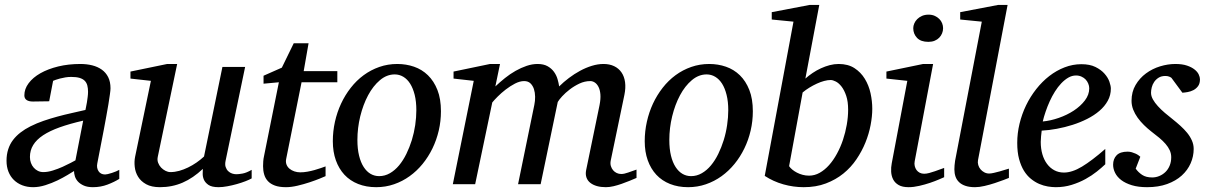

<svg xmlns="http://www.w3.org/2000/svg" viewBox="-20 -757 4972 789"><path d="M321.8 -261.2Q266.6 -248.5 225.6 -233.9Q184.6 -219.2 157.2 -201.2Q129.9 -183.1 116.5 -161.1Q103 -139.2 103 -111.8Q103 -98.6 107.2 -87.4Q111.3 -76.2 118.7 -67.9Q126 -59.6 136 -54.7Q146 -49.8 158.2 -49.8Q176.3 -49.8 197.3 -56.4Q218.3 -63 237.3 -71.5Q256.3 -80.1 271 -87.9Q285.6 -95.7 290 -98.1ZM470.2 -22Q450.2 -9.3 421.9 1.5Q393.6 12.2 361.8 12.2Q339.4 12.2 324.5 5.6Q309.6 -1 300.5 -10.7Q291.5 -20.5 287.8 -32.2Q284.2 -43.9 284.2 -54.2Q275.4 -48.8 257.3 -37.8Q239.3 -26.9 216.1 -15.6Q192.9 -4.4 166.7 3.9Q140.6 12.2 116.2 12.2Q91.8 12.2 71.5 4.4Q51.3 -3.4 36.9 -17.6Q22.5 -31.7 14.6 -51.8Q6.8 -71.8 6.8 -96.2Q6.8 -122.1 13.7 -143.3Q20.5 -164.6 33.4 -181.6Q46.4 -198.7 64.5 -212.6Q82.5 -226.6 105 -237.8Q131.3 -251 159.2 -260.5Q187 -270 215.6 -277.8Q244.1 -285.6 273.2 -292Q302.2 -298.3 331.1 -305.2Q331.5 -308.6 333.5 -317.1Q335.4 -325.7 337.2 -336.4Q338.9 -347.2 340.3 -358.6Q341.8 -370.1 341.8 -379.9Q341.8 -394 338.9 -405.5Q335.9 -417 328.4 -424.8Q320.8 -432.6 307.4 -436.8Q293.9 -440.9 272.9 -440.9Q260.7 -440.9 248.8 -439Q236.8 -437 226.6 -434.3Q216.3 -431.6 209 -429Q201.7 -426.3 198.2 -424.8L182.1 -340.8L115.2 -339.8Q98.1 -339.8 89.1 -346.2Q80.1 -352.5 80.1 -365.2Q80.1 -391.6 97.7 -415Q115.2 -438.5 146.2 -456.1Q177.2 -473.6 219.2 -483.9Q261.2 -494.1 310.1 -494.1Q336.4 -494.1 358.9 -488.5Q381.3 -482.9 398.2 -470.9Q415 -459 424.6 -439.9Q434.1 -420.9 434.1 -394Q434.1 -386.2 431.6 -368.9Q429.2 -351.6 425.5 -328.6Q421.9 -305.7 416.7 -278.6Q411.6 -251.5 406.7 -224.6Q394.5 -161.6 379.9 -85.9Q376 -67.4 384.8 -53.7Q393.6 -40 412.1 -40Q415.5 -40 423.3 -41.7Q431.2 -43.5 439.9 -46.4Q448.7 -49.3 457 -52.7Q465.3 -56.2 470.2 -59.1Z M1014.2 -23.9Q1004.9 -18.6 988.5 -12.2Q972.2 -5.9 953.1 -0.5Q934.1 4.9 914.3 8.5Q894.5 12.2 878.4 12.2Q850.1 12.2 836.4 2.7Q822.8 -6.8 817.6 -19.3Q812.5 -31.7 813 -44.4Q813.5 -57.1 813.5 -63Q773.9 -25.4 730.7 -6.6Q687.5 12.2 637.2 12.2Q602.5 12.2 580.6 0Q558.6 -12.2 547.4 -30.8Q536.1 -49.3 533.7 -71.3Q531.2 -93.3 535.2 -112.8L600.1 -424.8L516.1 -434.1V-462.9L667 -494.1H708L628.4 -112.8Q625.5 -100.1 629.6 -88.6Q633.8 -77.1 641.8 -68.6Q649.9 -60.1 660.2 -54.9Q670.4 -49.8 680.2 -49.8Q698.2 -49.8 716.6 -54.9Q734.9 -60.1 752.9 -68.8Q771 -77.6 787.6 -89.1Q804.2 -100.6 818.4 -113.8L894 -481.9H987.3L907.2 -97.2Q903.8 -81.5 907.2 -71Q910.6 -60.5 917.7 -53.7Q924.8 -46.9 933.8 -43.9Q942.9 -41 951.2 -41Q960.9 -41 977.1 -43.9Q993.2 -46.9 1014.2 -59.1Z M1219.2 -418.9 1156.2 -105Q1153.3 -91.8 1157.2 -81.3Q1161.1 -70.8 1169.7 -63.7Q1178.2 -56.6 1189.7 -52.7Q1201.2 -48.8 1213.9 -48.8Q1228 -48.8 1243.2 -51.5Q1258.3 -54.2 1272.2 -58.1Q1286.1 -62 1298.1 -66.2Q1310.1 -70.3 1317.9 -73.2V-33.2Q1311.5 -30.3 1293.5 -22.9Q1275.4 -15.6 1252 -7.8Q1228.5 0 1202.6 6.1Q1176.8 12.2 1155.3 12.2Q1127.9 12.2 1109.9 5.6Q1091.8 -1 1081.1 -12.5Q1070.3 -23.9 1065.7 -39.8Q1061 -55.7 1061 -74.2Q1061 -84 1061.8 -94.2Q1062.5 -104.5 1064.9 -115.2L1126 -418.9L1063 -413.1V-445.8L1138.2 -479L1187 -579.1H1248L1228 -464.8H1366.2V-418.9Z M1690.9 -304.2Q1690.9 -339.8 1684.1 -367.2Q1677.2 -394.5 1665.5 -413.1Q1653.8 -431.6 1637.5 -441.4Q1621.1 -451.2 1602.1 -451.2Q1569.3 -451.2 1541.3 -427.5Q1513.2 -403.8 1492.7 -365.5Q1472.2 -327.1 1460.4 -279.1Q1448.7 -231 1448.7 -182.1Q1448.7 -145 1455.6 -117.2Q1462.4 -89.4 1474.6 -70.6Q1486.8 -51.8 1502.9 -42.5Q1519 -33.2 1538.1 -33.2Q1561.5 -33.2 1582.3 -45.2Q1603 -57.1 1619.9 -77.4Q1636.7 -97.7 1649.9 -124.5Q1663.1 -151.4 1672.4 -181.4Q1681.6 -211.4 1686.3 -243.2Q1690.9 -274.9 1690.9 -304.2ZM1792 -299.8Q1792 -259.3 1783 -220.5Q1773.9 -181.6 1757.1 -147Q1740.2 -112.3 1716.6 -83.3Q1692.9 -54.2 1663.3 -33Q1633.8 -11.7 1599.1 0.2Q1564.5 12.2 1525.9 12.2Q1484.9 12.2 1451.7 -1Q1418.5 -14.2 1395.5 -38.8Q1372.6 -63.5 1360.1 -98.4Q1347.7 -133.3 1347.7 -176.8Q1347.7 -217.3 1356.4 -256.6Q1365.2 -295.9 1381.6 -331.1Q1397.9 -366.2 1421.4 -396.2Q1444.8 -426.3 1474.4 -448Q1503.9 -469.7 1538.8 -481.9Q1573.7 -494.1 1612.8 -494.1Q1648.9 -494.1 1681.4 -482.9Q1713.9 -471.7 1738.5 -447.8Q1763.2 -423.8 1777.6 -387.2Q1792 -350.6 1792 -299.8Z M2595.7 -25.9Q2583 -20.5 2567.1 -13.9Q2551.3 -7.3 2534.4 -1.5Q2517.6 4.4 2501 8.3Q2484.4 12.2 2469.7 12.2Q2449.2 12.2 2432.9 7.6Q2416.5 2.9 2405.5 -5.9Q2394.5 -14.6 2389.9 -27.8Q2385.3 -41 2388.7 -58.1L2443.8 -325.2Q2448.7 -350.1 2447.3 -368.7Q2445.8 -387.2 2439.7 -399.4Q2433.6 -411.6 2424.6 -417.7Q2415.5 -423.8 2405.8 -423.8Q2382.8 -423.8 2361.1 -413.6Q2339.4 -403.3 2321.3 -389.4Q2303.2 -375.5 2290 -361.1Q2276.9 -346.7 2272 -337.9L2201.7 0H2108.9L2175.8 -326.2Q2179.2 -342.3 2179 -359.6Q2178.7 -377 2174.1 -391.1Q2169.4 -405.3 2159.7 -414.6Q2149.9 -423.8 2133.8 -423.8Q2116.2 -423.8 2096.4 -413.6Q2076.7 -403.3 2058.3 -389.2Q2040 -375 2025.1 -360.1Q2010.3 -345.2 2002.9 -335.9L1932.6 0H1840.8L1926.8 -424.8L1843.8 -434.1V-462.9L1993.7 -494.1H2034.7L2015.6 -401.9Q2034.2 -419.4 2055.2 -436.3Q2076.2 -453.1 2098.6 -465.8Q2121.1 -478.5 2144 -486.3Q2167 -494.1 2189 -494.1Q2213.9 -494.1 2230.2 -484.9Q2246.6 -475.6 2256.6 -461.7Q2266.6 -447.8 2271.2 -431.6Q2275.9 -415.5 2277.8 -401.9Q2295.9 -419.9 2317.9 -436.5Q2339.8 -453.1 2363.8 -466.1Q2387.7 -479 2412.4 -486.6Q2437 -494.1 2460 -494.1Q2484.9 -494.1 2503.7 -485.1Q2522.5 -476.1 2533.9 -459.5Q2545.4 -442.9 2548.6 -419.4Q2551.8 -396 2545.9 -367.2L2489.7 -97.2Q2487.3 -85 2490.2 -75Q2493.2 -64.9 2499.3 -57.6Q2505.4 -50.3 2514.2 -46.1Q2522.9 -42 2532.7 -42Q2544.9 -42 2561 -47.9Q2577.1 -53.7 2595.7 -60.1Z M2972.7 -304.2Q2972.7 -339.8 2965.8 -367.2Q2959 -394.5 2947.3 -413.1Q2935.5 -431.6 2919.2 -441.4Q2902.8 -451.2 2883.8 -451.2Q2851.1 -451.2 2823 -427.5Q2794.9 -403.8 2774.4 -365.5Q2753.9 -327.1 2742.2 -279.1Q2730.5 -231 2730.5 -182.1Q2730.5 -145 2737.3 -117.2Q2744.1 -89.4 2756.3 -70.6Q2768.6 -51.8 2784.7 -42.5Q2800.8 -33.2 2819.8 -33.2Q2843.3 -33.2 2864 -45.2Q2884.8 -57.1 2901.6 -77.4Q2918.5 -97.7 2931.6 -124.5Q2944.8 -151.4 2954.1 -181.4Q2963.4 -211.4 2968 -243.2Q2972.7 -274.9 2972.7 -304.2ZM3073.7 -299.8Q3073.7 -259.3 3064.7 -220.5Q3055.7 -181.6 3038.8 -147Q3022 -112.3 2998.3 -83.3Q2974.6 -54.2 2945.1 -33Q2915.5 -11.7 2880.9 0.2Q2846.2 12.2 2807.6 12.2Q2766.6 12.2 2733.4 -1Q2700.2 -14.2 2677.2 -38.8Q2654.3 -63.5 2641.8 -98.4Q2629.4 -133.3 2629.4 -176.8Q2629.4 -217.3 2638.2 -256.6Q2647 -295.9 2663.3 -331.1Q2679.7 -366.2 2703.1 -396.2Q2726.6 -426.3 2756.1 -448Q2785.6 -469.7 2820.6 -481.9Q2855.5 -494.1 2894.5 -494.1Q2930.7 -494.1 2963.1 -482.9Q2995.6 -471.7 3020.3 -447.8Q3044.9 -423.8 3059.3 -387.2Q3073.7 -350.6 3073.7 -299.8Z M3465.3 -306.2Q3465.3 -339.8 3457.5 -363Q3449.7 -386.2 3438.5 -400.9Q3427.2 -415.5 3414.8 -421.9Q3402.3 -428.2 3393.6 -428.2Q3381.3 -428.2 3366.7 -424.3Q3352.1 -420.4 3336.7 -413.3Q3321.3 -406.2 3306.2 -397Q3291 -387.7 3278.3 -377L3222.7 -74.2Q3227.5 -66.9 3235.8 -60.1Q3244.1 -53.2 3254.9 -47.6Q3265.6 -42 3278.3 -38.6Q3291 -35.2 3304.7 -35.2Q3327.6 -35.2 3348.4 -46.9Q3369.1 -58.6 3387 -78.6Q3404.8 -98.6 3419.4 -125.5Q3434.1 -152.3 3444.1 -182.4Q3454.1 -212.4 3459.7 -244.4Q3465.3 -276.4 3465.3 -306.2ZM3564.5 -310.1Q3564.5 -278.8 3557.6 -242.9Q3550.8 -207 3536.4 -171.4Q3522 -135.7 3499.5 -102.5Q3477.1 -69.3 3445.8 -43.9Q3414.6 -18.6 3374 -3.2Q3333.5 12.2 3282.7 12.2Q3240.2 12.2 3199 0.5Q3157.7 -11.2 3122.6 -34.2L3240.7 -668L3151.4 -676.8V-707L3307.6 -736.8H3346.7L3289.6 -434.1Q3303.2 -446.3 3319.6 -457.3Q3335.9 -468.3 3353.5 -476.3Q3371.1 -484.4 3389.6 -489.3Q3408.2 -494.1 3426.3 -494.1Q3464.8 -494.1 3491.2 -477.1Q3517.6 -460 3533.9 -433.1Q3550.3 -406.2 3557.4 -373.8Q3564.5 -341.3 3564.5 -310.1Z M3859.9 -28.8Q3854 -26.4 3838.4 -19.5Q3822.8 -12.7 3801.8 -5.6Q3780.8 1.5 3757.6 6.8Q3734.4 12.2 3713.9 12.2Q3688 12.2 3672.9 3.4Q3657.7 -5.4 3650.4 -19.5Q3643.1 -33.7 3642.1 -51.3Q3641.1 -68.8 3644.5 -85.9L3708.5 -424.8L3622.6 -434.1V-462.9L3773.4 -494.1H3814.5L3738.8 -94.2Q3736.8 -84 3739 -74.7Q3741.2 -65.4 3746.3 -58.3Q3751.5 -51.3 3759.5 -47.1Q3767.6 -43 3777.8 -43Q3786.6 -43 3798.6 -46.1Q3810.5 -49.3 3822.5 -53.5Q3834.5 -57.6 3844.7 -61.5Q3855 -65.4 3859.9 -66.9ZM3855.5 -641.1Q3855.5 -629.9 3851.3 -619.9Q3847.2 -609.9 3839.6 -602.1Q3832 -594.2 3820.8 -589.6Q3809.6 -585 3794.9 -585Q3764.2 -585 3748.5 -601.3Q3732.9 -617.7 3732.9 -641.1Q3732.9 -650.9 3737.1 -660.6Q3741.2 -670.4 3749.3 -678.5Q3757.3 -686.5 3769 -691.7Q3780.8 -696.8 3795.9 -696.8Q3810.1 -696.8 3821 -691.9Q3832 -687 3839.8 -679.2Q3847.7 -671.4 3851.6 -661.4Q3855.5 -651.4 3855.5 -641.1Z M4126 -25.9Q4120.1 -23.4 4104 -17.3Q4087.9 -11.2 4067.9 -4.6Q4047.9 2 4026.1 7.1Q4004.4 12.2 3986.8 12.2Q3963.9 12.2 3947.8 6.8Q3931.6 1.5 3921.4 -8.3Q3911.1 -18.1 3906.5 -31.5Q3901.9 -44.9 3901.9 -61Q3901.9 -76.2 3904.8 -96.2L4014.6 -668L3925.8 -676.8V-707L4082 -736.8H4120.6L3999 -99.1Q3997.1 -88.9 4000 -78.9Q4002.9 -68.8 4009.3 -61.3Q4015.6 -53.7 4024.9 -48.8Q4034.2 -43.9 4044.9 -43.9Q4052.2 -43.9 4064.2 -46.6Q4076.2 -49.3 4088.4 -52.7Q4100.6 -56.2 4111.1 -59.6Q4121.6 -63 4126 -64Z M4456.1 -394Q4456.1 -403.8 4452.1 -413.3Q4448.2 -422.9 4441.4 -430.2Q4434.6 -437.5 4424.3 -442.1Q4414.1 -446.8 4401.9 -446.8Q4385.3 -446.8 4370.1 -438Q4355 -429.2 4341.1 -414.6Q4327.1 -399.9 4315.2 -380.9Q4303.2 -361.8 4293.7 -340.8Q4284.2 -319.8 4276.9 -298.3Q4269.5 -276.9 4265.1 -257.8Q4296.9 -260.7 4330.8 -272.5Q4364.7 -284.2 4392.6 -302.5Q4420.4 -320.8 4438.2 -344.2Q4456.1 -367.7 4456.1 -394ZM4544.9 -393.1Q4544.9 -365.7 4532.2 -342.8Q4519.5 -319.8 4497.8 -301.3Q4476.1 -282.7 4447.5 -268.3Q4418.9 -253.9 4387.5 -243.9Q4356 -233.9 4323.2 -227.8Q4290.5 -221.7 4260.7 -220.2Q4259.3 -210.4 4258.1 -196.8Q4256.8 -183.1 4256.8 -173.8Q4256.8 -146.5 4263.4 -123.5Q4270 -100.6 4282.5 -83.7Q4294.9 -66.9 4312.5 -57.4Q4330.1 -47.9 4352.1 -47.9Q4385.7 -47.9 4426.3 -72.3Q4466.8 -96.7 4522 -145V-82Q4507.8 -68.4 4487.3 -52Q4466.8 -35.6 4440.7 -21.2Q4414.6 -6.8 4383.8 2.7Q4353 12.2 4318.8 12.2Q4303.7 12.2 4285.9 9.3Q4268.1 6.3 4250.5 -1.2Q4232.9 -8.8 4216.6 -22Q4200.2 -35.2 4187.7 -55.4Q4175.3 -75.7 4167.7 -103.8Q4160.2 -131.8 4160.2 -169.9Q4160.2 -209.5 4169.7 -248.8Q4179.2 -288.1 4196.5 -324Q4213.9 -359.9 4238.3 -390.9Q4262.7 -421.9 4292 -444.6Q4321.3 -467.3 4354.7 -480.2Q4388.2 -493.2 4423.8 -493.2Q4458.5 -493.2 4481.7 -481.7Q4504.9 -470.2 4519 -454.1Q4533.2 -438 4539.1 -420.9Q4544.9 -403.8 4544.9 -393.1Z M4911.1 -431.2Q4911.1 -413.6 4903.3 -403.1Q4895.5 -392.6 4884.3 -386.7Q4873 -380.9 4860.6 -378.7Q4848.1 -376.5 4838.9 -376L4793.9 -437Q4791 -439.5 4784.7 -442.1Q4778.3 -444.8 4769 -444.8Q4752.4 -444.8 4741.2 -437.7Q4730 -430.7 4722.9 -420.2Q4715.8 -409.7 4712.9 -397.7Q4710 -385.7 4710 -376Q4710 -362.3 4717.8 -348.4Q4725.6 -334.5 4738.3 -320.6Q4751 -306.6 4766.8 -293.2Q4782.7 -279.8 4798.8 -267.1Q4815.4 -253.9 4830.8 -240Q4846.2 -226.1 4858.4 -211.2Q4870.6 -196.3 4877.9 -179.7Q4885.3 -163.1 4885.3 -145Q4885.3 -114.3 4872.8 -85.9Q4860.4 -57.6 4836.2 -35.6Q4812 -13.7 4776.1 -0.7Q4740.2 12.2 4693.8 12.2Q4657.7 12.2 4631.3 4.2Q4605 -3.9 4587.9 -16.8Q4570.8 -29.8 4562.5 -46.4Q4554.2 -63 4554.2 -80.1Q4554.2 -104 4568.6 -118.9Q4583 -133.8 4613.8 -133.8Q4623 -133.8 4631.3 -131.3Q4639.6 -128.9 4646.5 -125.7Q4653.3 -122.6 4658.4 -118.9Q4663.6 -115.2 4666 -112.8L4647 -64Q4657.7 -48.8 4673.6 -38.3Q4689.5 -27.8 4714.8 -27.8Q4730 -27.8 4744.1 -33.7Q4758.3 -39.6 4769.3 -50.3Q4780.3 -61 4786.6 -76.4Q4793 -91.8 4793 -110.8Q4793 -126 4786.9 -139.4Q4780.8 -152.8 4769.8 -165.5Q4758.8 -178.2 4743.9 -190.7Q4729 -203.1 4710.9 -216.8Q4695.3 -229 4680.9 -243.2Q4666.5 -257.3 4655 -273.2Q4643.6 -289.1 4636.7 -306.6Q4629.9 -324.2 4629.9 -342.8Q4629.9 -379.4 4646.5 -407.7Q4663.1 -436 4689.2 -455.3Q4715.3 -474.6 4747.3 -484.4Q4779.3 -494.1 4810.1 -494.1Q4838.4 -494.1 4857.7 -487.5Q4877 -481 4888.9 -471.4Q4900.9 -461.9 4906 -450.9Q4911.1 -439.9 4911.1 -431.2Z"/></svg>

Font: Charis SIL Phon
Style: Italic
Weight: 400
Italic angle: -11°
Foundry: SIL International
Version: Version 5.000